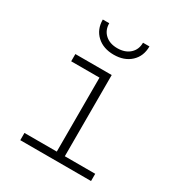

<svg xmlns="http://www.w3.org/2000/svg" viewBox="-183 -910 967 1034"><g transform="rotate(30 300.0 -392.5)"><path d="M535 0H95V-45H296V-505H120V-550H346V-45H535ZM155 -785H195Q195 -742 223.5 -716Q252 -690 299 -690Q347 -690 376 -716Q405 -742 405 -785H445Q445 -724 405 -687Q365 -650 300 -650Q235 -650 195 -687Q155 -724 155 -785Z"/></g></svg>

Font: JetBrains Mono Extra Light
Style: Regular
Weight: 200
Monospace: yes
Designer: Philipp Nurullin, Konstantin Bulenkov
Foundry: JetBrains
Version: 2.002